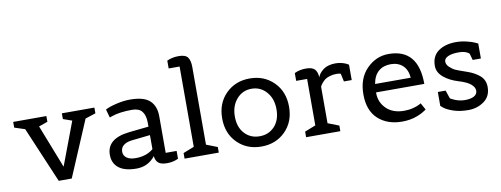

<svg xmlns="http://www.w3.org/2000/svg" viewBox="-63 -1107 3789 1453"><g transform="rotate(-10 1831.0 -380.5)"><path d="M30 -499H285V-455L217 -431L347 -99L472 -431L404 -455V-499H654V-455L574 -429L392 0H292L110 -429L30 -455Z M1210 -68V-8Q1171 11 1124 11Q1077 11 1056.5 -7Q1036 -25 1033 -59Q978 11 888.5 11Q799 11 753 -25Q707 -61 707 -126Q707 -251 881 -270L1032 -286V-315Q1032 -373 1008 -403Q984 -433 932 -433Q836 -433 776 -412L756 -405L738 -469Q766 -485 823 -498.5Q880 -512 929 -512Q1036 -512 1081 -469.5Q1126 -427 1126 -350V-68ZM896 -68Q979 -68 1032 -113V-221L886 -205Q848 -200 825.5 -182Q803 -164 803 -133.5Q803 -103 827.5 -85.5Q852 -68 896 -68Z M1522 0H1259V-43L1343 -76V-693H1259V-753Q1298 -772 1349.5 -772Q1401 -772 1419 -747.5Q1437 -723 1437 -673V-76L1522 -43Z M2033 -61.5Q1960 11 1849 11Q1738 11 1665 -61.5Q1592 -134 1592 -250Q1592 -366 1665 -439Q1738 -512 1849 -512Q1960 -512 2033 -439Q2106 -366 2106 -250Q2106 -134 2033 -61.5ZM1734 -116.5Q1779 -68 1849 -68Q1919 -68 1964 -116.5Q2009 -165 2009 -247Q2009 -329 1963.5 -381Q1918 -433 1849 -433Q1780 -433 1734.5 -381Q1689 -329 1689 -247Q1689 -165 1734 -116.5Z M2456 0H2193V-43L2277 -76V-433H2193V-493Q2232 -512 2281 -512Q2330 -512 2349 -491Q2368 -470 2370 -429Q2380 -459 2411 -483Q2448 -512 2509 -512Q2536 -512 2560.5 -505Q2585 -498 2596 -491L2608 -484V-366H2548L2535 -426Q2529 -432 2502 -432Q2475 -432 2450 -424.5Q2425 -417 2411 -406Q2383 -382 2371 -357V-76L2456 -43Z M2930 10Q2817 10 2746.5 -54.5Q2676 -119 2676 -243Q2676 -367 2748 -439.5Q2820 -512 2916 -512Q3144 -512 3144 -242H2773V-237Q2773 -166 2823 -117Q2873 -68 2959 -68Q2996 -68 3029 -76.5Q3062 -85 3077 -94L3091 -102L3120 -50Q3117 -48 3111.5 -43.5Q3106 -39 3088 -29Q3070 -19 3049 -11Q2996 10 2930 10ZM2777 -306H3051Q3046 -368 3010.5 -400.5Q2975 -433 2918.5 -433Q2862 -433 2825 -401.5Q2788 -370 2777 -306Z M3599 -357H3536L3522 -407Q3496 -432 3442 -432Q3388 -432 3358.5 -418Q3329 -404 3329 -380.5Q3329 -357 3351 -336.5Q3373 -316 3396 -306Q3419 -296 3478 -276Q3537 -256 3574.5 -223Q3612 -190 3612 -136Q3612 -64 3559.5 -26.5Q3507 11 3439.5 11Q3372 11 3323.5 -6Q3275 -23 3254 -40L3234 -57V-164H3294L3315 -102Q3316 -99 3331 -92Q3378 -68 3425 -68Q3472 -68 3497 -82.5Q3522 -97 3522 -123.5Q3522 -150 3494 -174Q3466 -198 3400.5 -217.5Q3335 -237 3290.5 -274.5Q3246 -312 3246 -362Q3246 -437 3298.5 -474.5Q3351 -512 3434 -512Q3475 -512 3516 -502Q3557 -492 3578 -482L3599 -472Z"/></g></svg>

Font: Belgrano
Style: Regular
Weight: 400
Designer: Daniel Hernandez
Foundry: Daniel Hernndez
Version: Version 1.003